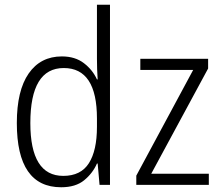

<svg xmlns="http://www.w3.org/2000/svg" viewBox="-20 -780 933 810"><path d="M247 -38Q108 -38 108 -261Q108 -493 249 -493Q389 -493 389 -280V-245Q389 -145 355 -91.5Q321 -38 247 -38ZM238 10Q299 10 335 -19.5Q371 -49 389 -90H392L400 0H444V-760H389V-532Q389 -488 392 -445H389Q371 -485 334 -513.5Q297 -542 241 -542Q151 -542 101 -470Q51 -398 51 -261Q51 10 238 10ZM861 0H555V-39L795 -485H572V-532H858V-491L618 -47H861Z"/></svg>

Font: Noto Sans UI SemiCondensed Light
Style: Regular
Weight: 300
Width: 4
Designer: Monotype Design Team
Foundry: Monotype Imaging Inc.
Version: Version 1.901